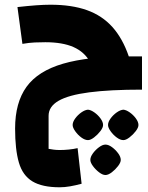

<svg xmlns="http://www.w3.org/2000/svg" viewBox="-20 -504 628 814"><path d="M233 290Q159 290 117.5 265Q76 240 60 185Q44 130 44 41Q44 -69 92.5 -136Q141 -203 247.5 -234Q354 -265 526 -265L582 -124Q446 -124 358 -112.5Q270 -101 228 -76.5Q186 -52 186 -13V127Q196 129 208 130.5Q220 132 234 132Q252 132 272 130Q292 128 309 124L326 275Q300 282 277 286Q254 290 233 290ZM582 -124Q493 -124 441 -151.5Q389 -179 362 -241Q338 -284 291.5 -304.5Q245 -325 172 -325Q151 -325 127.5 -324Q104 -323 75 -318L54 -474Q99 -479 132.5 -481.5Q166 -484 194 -484Q284 -484 348.5 -461Q413 -438 456.5 -389.5Q500 -341 526 -265H582ZM427 238Q415 238 400 226.5Q385 215 374 200Q363 185 363 174Q363 161 374 146Q385 131 400 120Q415 109 427 109Q440 109 455 120Q470 131 481 146Q492 161 492 174Q492 185 480.5 200Q469 215 454 226.5Q439 238 427 238ZM353 90Q340 90 325 79Q310 68 299 52.5Q288 37 288 26Q288 13 299 -2Q310 -17 325 -27.5Q340 -38 353 -39Q365 -38 380 -27.5Q395 -17 406 -2Q417 13 417 26Q417 37 405.5 52Q394 67 379 78.5Q364 90 353 90ZM503 90Q490 90 475 79Q460 68 449 52.5Q438 37 438 26Q438 13 449 -2Q460 -17 475 -27.5Q490 -38 503 -39Q515 -38 530 -27.5Q545 -17 556 -2Q567 13 567 26Q567 37 555.5 52Q544 67 529 78.5Q514 90 503 90Z"/></svg>

Font: Changa ExtraLight
Style: Bold
Weight: 700
Version: Version 3.002; ttfautohint (v1.8.2)